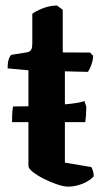

<svg xmlns="http://www.w3.org/2000/svg" viewBox="-20 -696 391 716"><path d="M25 -240.5Q25 -267 26.2 -281Q27.5 -295 29 -299Q62 -299 96 -299.8Q130 -300.5 161.8 -302.5Q193.5 -304.5 220.5 -306.8Q247.5 -309 266.8 -312.2Q286 -315.5 295 -319L302 -297.5Q301.5 -278.5 300.5 -264Q299.5 -249.5 298 -240.5ZM233 0Q218.5 0 194.2 -8Q170 -16 145 -28.5Q120 -41 103 -54.2Q86 -67.5 86 -77.5V-434L8.5 -441Q8.5 -464.5 13.2 -476.8Q18 -489 22 -491.5L79 -500.5Q90.5 -502.5 95.5 -509.2Q100.5 -516 100.5 -538V-644.5Q112.5 -654 138.5 -664.5Q164.5 -675 192.5 -675.5L214 -659.5V-500.5L316 -500L327.5 -487.5Q326.5 -469.5 320.2 -453Q314 -436.5 308 -428L222 -430V-89.5L320.5 -73Q323 -69 326.2 -60.2Q329.5 -51.5 329.5 -38.5Q320 -27.5 303.8 -18.5Q287.5 -9.5 269.2 -4.8Q251 0 233 0Z"/></svg>

Font: Texturina Medium
Style: Regular
Weight: 500
Designer: Guillermo Torres Carreño
Foundry: Omnibus-Type
Version: Version 1.003